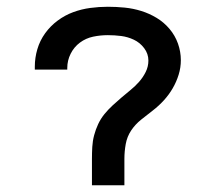

<svg xmlns="http://www.w3.org/2000/svg" viewBox="-20 -548 640 568"><path d="M252 0V-78Q252 -96 253 -113.5Q254 -131 258.5 -148Q263 -165 270.5 -181Q278 -197 289 -210.5Q300 -224 313 -236Q326 -248 339.5 -259.5Q353 -271 366.5 -282Q380 -293 391.5 -306Q403 -319 411 -335Q419 -351 419 -369Q419 -389 406.5 -405.5Q394 -422 376 -430.5Q358 -439 338.5 -441.5Q319 -444 299 -444Q277 -444 255.5 -439.5Q234 -435 216.5 -422Q199 -409 189 -389Q179 -369 179 -347Q179 -346 179 -344.5Q179 -343 179 -342H83Q83 -344 83 -346.5Q83 -349 83 -351Q83 -377 90.5 -402.5Q98 -428 113.5 -449.5Q129 -471 150.5 -487Q172 -503 196.5 -512Q221 -521 247 -524.5Q273 -528 299 -528Q324 -528 349 -525.5Q374 -523 398 -515.5Q422 -508 443.5 -495Q465 -482 481.5 -462.5Q498 -443 506.5 -419Q515 -395 515 -370Q515 -348 508.5 -327Q502 -306 491 -287Q480 -268 465 -251.5Q450 -235 432.5 -221.5Q415 -208 397.5 -194Q380 -180 368 -162Q356 -144 352 -122Q348 -100 348 -78V0Z"/></svg>

Font: Zed Mono Medium Extended
Style: Regular
Weight: 500
Width: 7
Monospace: yes
Designer: Belleve Invis
Foundry: Belleve Invis
Version: Version 1.0.0; ttfautohint (v1.8.4)